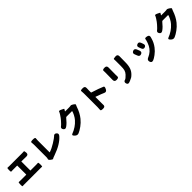

<svg xmlns="http://www.w3.org/2000/svg" viewBox="674 -3188 5653 5653"><g transform="rotate(-45 3500.0 -362.0)"><path d="M82 -96Q84 -181 101.5 -178Q119 -175 173 -175H407Q412 -175 412 -180V-549Q412 -554 407 -554H236Q178 -554 161.5 -552Q145 -550 146 -632Q147 -713 164 -710.5Q181 -708 236 -708H778Q822 -708 843.5 -711Q865 -714 870 -631Q875 -549 789 -550L587 -554Q582 -554 582 -549V-180Q582 -175 587 -175H832Q873 -175 895.5 -178.5Q918 -182 918 -96Q919 -11 907 -12.5Q895 -14 832 -14H173Q113 -14 96 -12Q79 -10 82 -96Z M1225 21Q1171 -25 1183 -50.5Q1195 -76 1195 -118V-644Q1195 -709 1188.5 -739.5Q1182 -770 1272 -770H1284Q1372 -770 1366.5 -734Q1361 -698 1361 -644V-156Q1361 -151 1366 -152Q1480 -188 1615 -273Q1764 -367 1786 -393Q1840 -457 1899 -407Q1958 -357 1903 -293Q1748 -111 1402 10Q1362 25 1341.5 31.5Q1321 38 1300.5 52.5Q1280 67 1225 21Z M2363 51Q2297 78 2243 30L2227 15Q2153 -50 2247 -79Q2302 -96 2405 -162Q2485 -214 2558 -296Q2603 -346 2643 -423Q2680 -495 2689 -541Q2690 -546 2685 -546H2462Q2441 -546 2428 -530Q2327 -403 2236 -340Q2167 -292 2123 -358Q2080 -424 2152 -469Q2170 -480 2255 -574Q2308 -633 2364 -721Q2399 -775 2407.5 -805.5Q2416 -836 2496 -797Q2577 -759 2573 -753.5Q2569 -748 2534 -687Q2532 -683 2537 -683H2693Q2750 -683 2771 -689.5Q2792 -696 2847 -662Q2915 -620 2901.5 -597.5Q2888 -575 2876 -538Q2813 -346 2703 -210Q2628 -118 2534 -50Q2434 22 2363 51Z M3377 51Q3289 51 3295 14Q3301 -23 3301 -100V-671Q3301 -744 3295 -772.5Q3289 -801 3379 -801H3392Q3478 -801 3471 -715V-711Q3468 -671 3468 -631V-546Q3468 -534 3479 -531Q3569 -505 3693.5 -459.5Q3818 -414 3852.5 -397Q3887 -380 3849 -305L3843 -293Q3805 -218 3730 -256Q3686 -279 3473 -355Q3468 -357 3468 -352V-100Q3468 -48 3469 -35Q3479 51 3392 51Z M4489 44Q4408 77 4387 -1Q4365 -79 4449 -98Q4477 -104 4561 -191Q4609 -242 4627 -306Q4642 -363 4642 -471V-678Q4642 -734 4639.5 -754Q4637 -774 4722 -779L4732 -780Q4818 -785 4817 -699L4814 -460Q4814 -317 4781 -224Q4753 -144 4691 -79Q4645 -31 4611 -11Q4571 11 4529 28ZM4264 -267Q4179 -266 4180 -351L4184 -657Q4184 -698 4182 -735Q4180 -773 4265 -774H4270Q4355 -776 4354 -691L4351 -399Q4351 -358 4353 -317Q4355 -269 4270 -267Z M5435 86Q5355 117 5331 40Q5306 -37 5378 -72L5402 -83Q5438 -101 5473 -121Q5539 -160 5597 -234Q5646 -296 5679 -389.5Q5712 -483 5714.5 -519.5Q5717 -556 5803 -539Q5890 -522 5864 -440Q5862 -435 5851 -396Q5816 -266 5728 -151Q5661 -63 5569 5Q5483 68 5435 86ZM5305 -292Q5231 -266 5203 -345Q5189 -384 5173 -421Q5141 -493 5211 -526Q5281 -558 5318 -483Q5332 -455 5352 -398Q5380 -318 5305 -292ZM5528 -359Q5456 -334 5429 -414Q5419 -443 5404 -481Q5375 -552 5445 -580Q5516 -607 5546 -529L5570 -464Q5600 -385 5528 -359Z M6363 51Q6297 78 6243 30L6227 15Q6153 -50 6247 -79Q6302 -96 6405 -162Q6485 -214 6558 -296Q6603 -346 6643 -423Q6680 -495 6689 -541Q6690 -546 6685 -546H6462Q6441 -546 6428 -530Q6327 -403 6236 -340Q6167 -292 6123 -358Q6080 -424 6152 -469Q6170 -480 6255 -574Q6308 -633 6364 -721Q6399 -775 6407.5 -805.5Q6416 -836 6496 -797Q6577 -759 6573 -753.5Q6569 -748 6534 -687Q6532 -683 6537 -683H6693Q6750 -683 6771 -689.5Q6792 -696 6847 -662Q6915 -620 6901.5 -597.5Q6888 -575 6876 -538Q6813 -346 6703 -210Q6628 -118 6534 -50Q6434 22 6363 51Z"/></g></svg>

Font: Resource Han Rounded JP Heavy
Style: Regular
Weight: 900
Designer: Cyano Hao (round all glyphs); Ryoko NISHIZUKA 西塚涼子 (kana, bopomofo & ideographs); Paul D. Hunt (Latin, Greek & Cyrillic)
Foundry: Cyano Hao
Version: 0.990